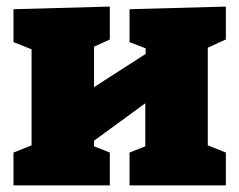

<svg xmlns="http://www.w3.org/2000/svg" viewBox="-20 -564 727 584"><path d="M667 -544V-444L612 -419V-122L667 -100V0H374V-100L422 -119V-250L266 -136V-119L314 -100V0H21V-100L76 -122V-414L21 -436V-536L314 -544V-444L266 -422V-299L423 -400V-417L374 -436V-536Z"/></svg>

Font: Bitter Pro Black
Style: Regular
Weight: 900
Designer: Sol Matas, and Bitter project Authors
Foundry: Sol Matas
Version: Version 1.010